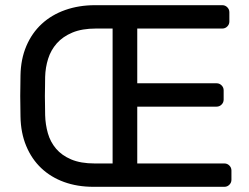

<svg xmlns="http://www.w3.org/2000/svg" viewBox="-20 -720 960 740"><path d="M845 -90Q856 -90 864 -82Q872 -74 872 -63V-27Q872 -16 864 -8Q856 0 845 0H340Q278 0 227 -18.5Q176 -37 139 -72Q102 -107 81 -157.5Q60 -208 59 -271Q58 -316 58 -350Q58 -384 59 -429Q60 -492 81.5 -542.5Q103 -593 141 -628Q179 -663 231.5 -681.5Q284 -700 346 -700H837Q848 -700 856 -692Q864 -684 864 -673V-637Q864 -626 856 -618Q848 -610 837 -610H509V-399H815Q826 -399 834 -391Q842 -383 842 -372V-336Q842 -325 834 -317Q826 -309 815 -309H509V-90ZM154 -424Q154 -401 153.5 -383.5Q153 -366 153 -349.5Q153 -333 153.5 -315.5Q154 -298 154 -276Q155 -240 164.5 -206.5Q174 -173 196 -147Q218 -121 254.5 -105.5Q291 -90 345 -90H414V-610H350Q296 -610 259 -594.5Q222 -579 199 -553Q176 -527 165.5 -493.5Q155 -460 154 -424Z"/></svg>

Font: Rubik
Style: Regular
Weight: 400
Designer: Hubert & Fischer
Foundry: Hubert & Fischer
Version: Version 1.002; ttfautohint (v1.6)